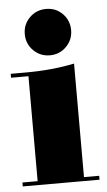

<svg xmlns="http://www.w3.org/2000/svg" viewBox="-52 -754 436 780"><g transform="rotate(-5 166.0 -364.0)"><path d="M71 -453H0V-469H60Q169 -469 260 -488V-25H322V-9H9V-25H71ZM165.5 -530Q126 -530 98.5 -557.5Q71 -585 71 -624.5Q71 -664 98.5 -691.5Q126 -719 166 -719Q206 -719 233 -691.5Q260 -664 260 -624.5Q260 -585 232.5 -557.5Q205 -530 165.5 -530Z"/></g></svg>

Font: Elsie Swash Caps Black
Style: Regular
Weight: 900
Designer: Alejandro Inler
Foundry: Alejandro Inler
Version: 1.003